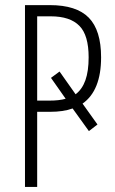

<svg xmlns="http://www.w3.org/2000/svg" viewBox="-20 -734 450 754"><path d="M126 -338.9H173.8Q212.9 -338.9 237.8 -346.2L180.2 -428.2L213.9 -453.1L276.9 -363.8Q302.7 -383.3 315.4 -418.9Q328.1 -454.6 328.1 -508.8Q328.1 -595.7 292 -632.3Q255.4 -669.9 179.2 -669.9H126ZM377 -508.8Q377 -378.4 304.2 -327.1L362.8 -245.1L329.1 -219.2L265.1 -308.1Q229.5 -294.9 176.8 -294.9H126V0H78.1V-713.9H175.8Q280.3 -713.9 328.6 -664.6Q377 -615.2 377 -508.8Z"/></svg>

Font: Germano
Style: Regular
Weight: 300
Width: 3
Foundry: Ascender Corporation
Version: Version 1.10; ttfautohint (v1.5)